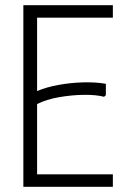

<svg xmlns="http://www.w3.org/2000/svg" viewBox="-20 -720 490 740"><path d="M415 -700V-652H123V-369Q158 -384 204 -392.5Q250 -401 299 -402.5Q348 -404 388 -397V-353L381 -347Q351 -355 304 -354.5Q257 -354 208 -345.5Q159 -337 123 -319V-48H415V0H70V-700Z"/></svg>

Font: Phudu Light
Style: Regular
Weight: 300
Version: Version 1.005;gftools[0.9.23]